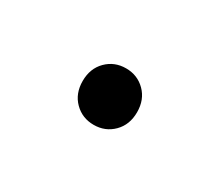

<svg xmlns="http://www.w3.org/2000/svg" viewBox="-33 -105 182 159"><g transform="rotate(30 58.0 -25.0)"><path d="M58 2Q47 2 39.5 -5.5Q32 -13 32 -25Q32 -37 39.5 -44.5Q47 -52 58 -52Q69 -52 76.5 -44.5Q84 -37 84 -25Q84 -13 76.5 -5.5Q69 2 58 2Z"/></g></svg>

Font: Poppins Devanagari Thin
Style: Regular
Weight: 100
Designer: Ninad Kale (Devanagari), Jonny Pinhorn (Latin)
Foundry: Indian Type Foundry
Version: 4.005